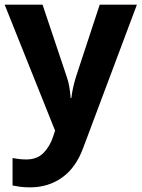

<svg xmlns="http://www.w3.org/2000/svg" viewBox="-20 -566 609 826"><path d="M0 -546H163L266 -239Q274 -217 278 -193.5Q282 -170 284 -144H287Q290 -170 295.5 -193.5Q301 -217 308 -239L409 -546H569L338 70Q307 155 247.5 197.5Q188 240 110 240Q85 240 66.5 237.5Q48 235 34 232V114Q45 116 60.5 118Q76 120 93 120Q140 120 167.5 91.5Q195 63 208 23L217 -4Z"/></svg>

Font: Noto Sans Ol Chiki
Style: Bold
Weight: 700
Designer: Monotype Design Team, Lewis McGuffie
Foundry: Monotype Imaging Inc.
Version: Version 2.003; ttfautohint (v1.8.4.7-5d5b)